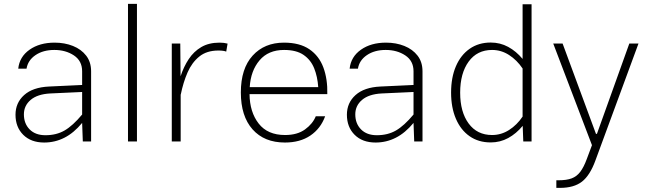

<svg xmlns="http://www.w3.org/2000/svg" viewBox="-20 -708 3227 961"><path d="M436 -351.1V0H394.5L391.1 -92.8Q349.6 -42.5 302.2 -18.6Q254.9 5.4 201.2 5.4Q135.3 5.4 96.4 -33.2Q57.6 -71.8 57.6 -133.8Q57.6 -193.4 100.8 -232.2Q144 -271 225.1 -274.9L391.1 -282.7V-351.1Q391.1 -403.3 349.9 -430.7Q308.6 -458 252 -458Q195.8 -458 157.7 -432.1Q119.6 -406.2 112.8 -364.3H71.3Q77.6 -423.8 127.9 -459.2Q178.2 -494.6 253.4 -494.6Q303.7 -494.6 345.2 -478Q386.7 -461.4 411.4 -429.4Q436 -397.5 436 -351.1ZM99.6 -135.7Q99.6 -89.4 128.4 -60.3Q157.2 -31.2 207.5 -31.2Q262.2 -31.2 303.2 -54.9Q344.2 -78.6 391.1 -134.8V-247.6L231 -240.2Q167.5 -236.8 133.5 -208Q99.6 -179.2 99.6 -135.7Z M665.5 0H620.6V-688.5H665.5Z M839.8 -490.2H882.3L883.8 -326.2Q899.4 -374 924.6 -412.1Q949.7 -450.2 987.5 -472.4Q1025.4 -494.6 1079.1 -494.6Q1101.6 -494.6 1119.1 -489.7L1112.3 -449.7Q1099.6 -455.1 1072.8 -455.1Q1014.6 -455.1 977.5 -425Q940.4 -395 918.7 -345.2Q897 -295.4 884.8 -234.9L884.3 -235.4V0H839.8Z M1229 -236.8Q1230 -147 1274.7 -89.6Q1319.3 -32.2 1406.7 -32.2Q1468.3 -32.2 1506.8 -60.3Q1545.4 -88.4 1560.5 -126H1607.4Q1585 -64.5 1533.4 -29.5Q1481.9 5.4 1406.2 5.4Q1302.7 5.4 1244.1 -60.5Q1185.5 -126.5 1185.5 -245.1Q1185.5 -364.7 1244.6 -429.7Q1303.7 -494.6 1401.4 -494.6Q1480 -494.6 1528.6 -461.4Q1577.1 -428.2 1598.6 -370.1Q1620.1 -312 1618.2 -236.8ZM1230 -272H1572.8Q1569.3 -324.2 1552.5 -366.2Q1535.6 -408.2 1499.5 -433.1Q1463.4 -458 1401.9 -458Q1323.2 -458 1279.1 -406Q1234.9 -354 1230 -272Z M2094.7 -351.1V0H2053.2L2049.8 -92.8Q2008.3 -42.5 1960.9 -18.6Q1913.6 5.4 1859.9 5.4Q1793.9 5.4 1755.1 -33.2Q1716.3 -71.8 1716.3 -133.8Q1716.3 -193.4 1759.5 -232.2Q1802.7 -271 1883.8 -274.9L2049.8 -282.7V-351.1Q2049.8 -403.3 2008.5 -430.7Q1967.3 -458 1910.6 -458Q1854.5 -458 1816.4 -432.1Q1778.3 -406.2 1771.5 -364.3H1730Q1736.3 -423.8 1786.6 -459.2Q1836.9 -494.6 1912.1 -494.6Q1962.4 -494.6 2003.9 -478Q2045.4 -461.4 2070.1 -429.4Q2094.7 -397.5 2094.7 -351.1ZM1758.3 -135.7Q1758.3 -89.4 1787.1 -60.3Q1815.9 -31.2 1866.2 -31.2Q1920.9 -31.2 1961.9 -54.9Q2002.9 -78.6 2049.8 -134.8V-247.6L1889.6 -240.2Q1826.2 -236.8 1792.2 -208Q1758.3 -179.2 1758.3 -135.7Z M2237.8 -244.6Q2237.8 -320.3 2262 -376.5Q2286.1 -432.6 2330.8 -463.9Q2375.5 -495.1 2436 -495.1Q2483.4 -495.1 2523.4 -473.4Q2563.5 -451.7 2595.7 -413.1V-686.5H2640.6V0H2599.1L2596.2 -78.1Q2564 -39.1 2523.7 -17.1Q2483.4 4.9 2436 4.9Q2375 4.9 2330.6 -26.1Q2286.1 -57.1 2262 -113.3Q2237.8 -169.4 2237.8 -244.6ZM2283.2 -244.1Q2283.2 -147.5 2325.7 -89.8Q2368.2 -32.2 2442.9 -32.2Q2488.8 -32.2 2528.1 -57.4Q2567.4 -82.5 2595.7 -124.5V-365.2Q2567.4 -407.2 2528.1 -432.6Q2488.8 -458 2442.9 -458Q2368.2 -458 2325.7 -399.7Q2283.2 -341.3 2283.2 -244.1Z M2749 -490.2H2795.9L2962.9 -38.1H2967.8L3129.9 -490.2H3175.8L2960.4 94.7Q2933.1 169.9 2892.8 201.2Q2852.5 232.4 2782.7 232.4H2764.6V194.3H2776.4Q2815.9 194.3 2841.3 184.8Q2866.7 175.3 2884.3 152.1Q2901.9 128.9 2917 87.9L2942.9 18.6Z"/></svg>

Font: Estedad-FD ExtraLight
Style: Regular
Weight: 200
Designer: Amin Abedi
Version: Version 7.3